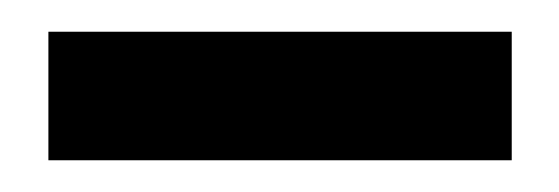

<svg xmlns="http://www.w3.org/2000/svg" viewBox="-20 -796 352 121"><path d="M10.5 -695V-776H302.5V-695Z"/></svg>

Font: Libre Caslon Condensed Medium
Style: Regular
Weight: 500
Designer: Pablo Impallari, Rodrigo Fuenzalida, Katja Schimmel, Ertekin Erdin
Foundry: Pablo Impallari, Rodrigo Fuenzalida
Version: Version 2.000; ttfautohint (v1.8.4.7-5d5b);gftools[0.9.33]